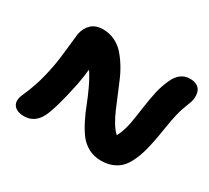

<svg xmlns="http://www.w3.org/2000/svg" viewBox="-117 -806 1037 952"><g transform="rotate(30 401.5 -329.5)"><path d="M105 -43Q68.4 -43 50.5 -60.8Q32.7 -78.6 38.1 -106Q40.5 -120.1 51.8 -144Q63 -168 78.4 -213.6Q93.8 -259.3 106.9 -326.2Q116.2 -372.1 123.5 -445.3Q130.9 -518.6 132.8 -529.8Q140.6 -567.9 165 -590.3Q189.5 -612.8 231 -612.8Q266.6 -612.8 297.1 -598.4Q327.6 -584 349.6 -559.8Q371.6 -535.6 391.6 -503.4Q411.6 -471.2 426 -436.5Q440.4 -401.9 456.1 -365Q471.7 -328.1 485.1 -296.1Q498.5 -264.2 515.6 -236.1Q532.7 -208 550.8 -191.9Q569.8 -225.6 580.1 -277.8Q585.9 -308.6 594.5 -370.1Q603 -431.6 612.5 -473.1Q622.1 -514.6 640.1 -553.2Q668.9 -616.2 727.1 -616.2Q752 -616.2 767.8 -606.2Q783.7 -596.2 788.8 -580.1Q793.9 -564 792.7 -545.9Q791.5 -527.8 784.2 -509.8Q766.6 -466.8 757.6 -430.4Q748.5 -394 740.5 -341.8Q732.4 -289.6 726.1 -258.8Q717.8 -217.8 709 -188Q700.2 -158.2 685.8 -129.4Q671.4 -100.6 652.8 -82.5Q634.3 -64.5 606.9 -53.7Q579.6 -43 544.9 -43Q504.9 -43 472.7 -60.5Q440.4 -78.1 419.9 -105.5Q399.4 -132.8 379.6 -172.1Q359.9 -211.4 345.7 -248.8Q331.5 -286.1 310.8 -330.1Q290 -374 269 -404.8Q266.1 -372.1 255.9 -314.9Q222.7 -154.3 193.8 -99.1Q162.6 -43 105 -43Z"/></g></svg>

Font: Shantell Sans Irregular
Style: Bold Italic
Weight: 700
Italic angle: -11.31°
Designer: Stephen Nixon, Anya Danilova, Shantell Martin
Foundry: Arrow Type
Version: Version 1.006;[9816181b4]